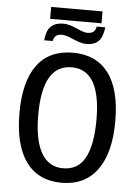

<svg xmlns="http://www.w3.org/2000/svg" viewBox="-60 -942 720 998"><g transform="rotate(5 300.0 -443.0)"><path d="M549.8 -332.5Q549.8 -168 485.1 -79.1Q420.4 9.8 299.3 9.8Q177.7 9.8 113.8 -77.6Q49.8 -165 49.8 -332.5Q49.8 -497.1 113.3 -583Q176.8 -668.9 300.3 -668.9Q420.9 -668.9 485.4 -584.2Q549.8 -499.5 549.8 -332.5ZM451.7 -332.5Q451.7 -592.8 300.3 -592.8Q147.9 -592.8 147.9 -332.5Q147.9 -200.7 186.5 -133.3Q225.1 -65.9 299.8 -65.9Q379.4 -65.9 415.5 -134.3Q451.7 -202.6 451.7 -332.5ZM434.1 -834H166V-896H434.1ZM361.8 -720.2Q336.9 -720.2 295.9 -738.8Q254.4 -756.8 236.8 -756.8Q214.8 -756.8 203.9 -748.3Q192.9 -739.7 189 -720.2H144.5Q149.9 -760.3 160.4 -777.8Q170.9 -795.4 189.5 -805.2Q208 -814.9 238.8 -814.9Q265.6 -814.9 306.2 -796.9Q346.7 -778.3 363.3 -778.3Q386.7 -778.3 397.2 -787.6Q407.7 -796.9 410.6 -814.9H455.6Q449.7 -775.4 439.5 -757.3Q429.2 -739.3 410.9 -729.7Q392.6 -720.2 361.8 -720.2Z"/></g></svg>

Font: Liberation Mono
Style: Regular
Weight: 400
Monospace: yes
Designer: Steve Matteson
Foundry: Ascender Corporation
Version: Version 2.1.5